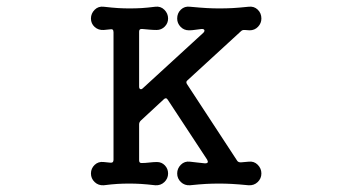

<svg xmlns="http://www.w3.org/2000/svg" viewBox="-20 -532 1040 570"><path d="M718 -52Q734 -54 745 -43Q756 -32 756 -17Q756 -2 745 8.5Q734 19 718 18Q687 15 668 14Q649 13 631 13Q610 13 591.5 14Q573 15 544 18Q528 19 517 8.5Q506 -2 506 -17Q506 -32 517 -43Q528 -54 544 -52Q555 -51 566 -49.5Q577 -48 589 -47Q601 -47 595 -58L478 -236Q473 -244 466 -237L398 -174Q393 -169 393 -163V-56Q393 -48 400 -48Q411 -48 423.5 -49.5Q436 -51 446 -51Q460 -51 469.5 -41Q479 -31 479 -17Q479 -2 468 8.5Q457 19 441 18Q415 15 398 14Q381 13 364 13Q345 13 328.5 14Q312 15 288 18Q272 19 261 8.5Q250 -2 250 -17Q250 -32 261 -42.5Q272 -53 288 -51L308 -49H310Q317 -49 317 -58V-436Q317 -447 308 -445L288 -443Q272 -442 261 -452Q250 -462 250 -477Q250 -492 261 -503Q272 -514 288 -512Q314 -509 331 -508Q348 -507 364 -507Q384 -507 400.5 -508Q417 -509 441 -512Q457 -514 468 -503Q479 -492 479 -477Q479 -463 469 -453Q459 -443 445 -443Q435 -443 424 -444Q413 -445 402 -446H400Q393 -446 393 -438V-275Q393 -269 396.5 -267.5Q400 -266 404 -270L584 -435Q587 -438 587 -441Q587 -446 579 -446Q569 -445 559.5 -443.5Q550 -442 541 -442Q526 -442 516 -452.5Q506 -463 506 -477Q506 -493 517 -503.5Q528 -514 544 -512Q576 -509 594.5 -508Q613 -507 631 -507Q652 -507 670.5 -508Q689 -509 718 -512Q734 -514 745 -503.5Q756 -493 756 -477Q756 -463 746 -452.5Q736 -442 721 -442Q717 -442 713.5 -442.5Q710 -443 707 -443H704Q699 -443 695 -439L537 -294Q530 -289 536 -281L684 -55Q687 -50 695 -50Z"/></svg>

Font: Kiwi Maru
Style: Regular
Weight: 400
Designer: Hiroki-Chan
Version: Version 1.100